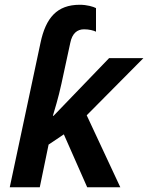

<svg xmlns="http://www.w3.org/2000/svg" viewBox="-20 -786 622 806"><path d="M150 -606 21 0H147L184 -179L248 -222L346 0H485L344 -302L582 -542H438L205 -300H202C208 -321 225 -374 238 -435L275 -606C283 -646 304 -663 333 -663C354 -663 373 -658 383 -653V-752C372 -758 345 -766 315 -766C219 -766 172 -711 150 -606Z"/></svg>

Font: Noto Sans SemiBold
Style: Italic
Weight: 600
Italic angle: -12°
Designer: Monotype Design Team
Foundry: Monotype Imaging Inc.
Version: Version 2.013